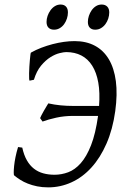

<svg xmlns="http://www.w3.org/2000/svg" viewBox="-20 -811 543 846"><path d="M487.8 -321.3Q476.6 -240.7 449.2 -178.2Q421.9 -115.7 382.8 -72.8Q343.8 -29.8 294.9 -7.6Q246.1 14.6 192.4 14.6Q166 14.6 143.6 10Q121.1 5.4 102.5 -2Q84 -9.3 69.1 -18.8Q54.2 -28.3 42.5 -38.1Q40.5 -39.6 40.5 -51Q40.5 -62.5 42.2 -79.8Q43.9 -97.2 48.3 -118.9Q52.7 -140.6 59.6 -163.1L78.1 -160.6Q85.4 -127.4 98.4 -104.7Q111.3 -82 129.4 -67.9Q147.5 -53.7 170.4 -47.4Q193.4 -41 220.2 -41Q251 -41 280.5 -52Q310.1 -63 335.7 -91.8Q361.3 -120.6 381.1 -170.9Q400.9 -221.2 412.1 -300.3H303.2Q263.2 -300.3 227.8 -292.5Q192.4 -284.7 167.5 -275.4L156.7 -290.5Q157.7 -293.9 162.6 -303.2Q167.5 -312.5 173.3 -322.8Q179.2 -333 184.8 -342.3Q190.4 -351.6 192.9 -355.5Q219.2 -349.6 246.6 -346.9Q273.9 -344.2 304.2 -344.2H416.5Q420.9 -402.8 413.1 -447Q405.3 -491.2 386.5 -521.2Q367.7 -551.3 338.6 -566.4Q309.6 -581.5 271.5 -581.5Q261.7 -581.5 242.7 -576.9Q223.6 -572.3 202.4 -559.1Q181.2 -545.9 161.1 -522Q141.1 -498 129.4 -459.5L110.4 -455.6Q108.9 -456.1 108.4 -465.3Q107.9 -474.6 108.2 -488.3Q108.4 -502 109.4 -517.6Q110.4 -533.2 111.6 -546.6Q112.8 -560.1 114 -569.3Q115.2 -578.6 116.2 -579.1Q137.7 -591.3 162.1 -600.6Q186.5 -609.9 211.7 -616.5Q236.8 -623 261.5 -626.5Q286.1 -629.9 308.6 -629.9Q359.9 -629.9 397.9 -609.6Q436 -589.4 459.5 -550Q482.9 -510.7 490.5 -453.4Q498 -396 487.8 -321.3ZM279.3 -756.3Q279.3 -742.7 274.9 -729.2Q270.5 -715.8 262.7 -704.8Q254.9 -693.8 243.4 -687Q231.9 -680.2 218.3 -680.2Q202.6 -680.2 193.8 -689Q185.1 -697.8 185.1 -714.4Q185.1 -727.5 189.7 -741Q194.3 -754.4 202.4 -765.6Q210.4 -776.9 221.9 -783.9Q233.4 -791 247.1 -791Q262.2 -791 270.8 -782Q279.3 -772.9 279.3 -756.3ZM461.4 -756.3Q461.4 -742.7 457 -729.2Q452.6 -715.8 444.6 -704.8Q436.5 -693.8 425 -687Q413.6 -680.2 399.4 -680.2Q384.3 -680.2 375.7 -689Q367.2 -697.8 367.2 -714.4Q367.2 -727.5 371.6 -741Q376 -754.4 383.8 -765.6Q391.6 -776.9 402.8 -783.9Q414.1 -791 428.2 -791Q443.4 -791 452.4 -782Q461.4 -772.9 461.4 -756.3Z"/></svg>

Font: Gentium Plus Cyr
Style: Italic
Weight: 400
Italic angle: -8°
Designer: J. Victor Gaultney, Annie Olsen, Iska Routamaa, Becca Hirsbrunner
Foundry: SIL International
Version: Version 5.000